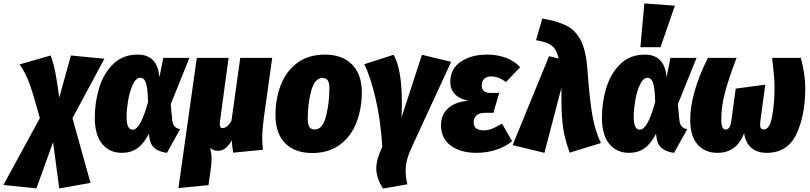

<svg xmlns="http://www.w3.org/2000/svg" viewBox="-113 -871 4719 1118"><path d="M309 -183 414 194 232 226 196 -43 99 226 -93 206 119 -183Q83 -317 59.5 -382Q36 -447 1 -496L182 -548Q200 -497 209 -451Q218 -405 232 -303L300 -548L495 -529Z M815 -420 838 -534H990L881 -264L890 -172Q893 -146 904.5 -134Q916 -122 936 -119L859 19Q811 13 785.5 -10Q760 -33 756 -76L754 -92Q724 -34 686.5 -7.5Q649 19 597 19Q524 19 481.5 -33.5Q439 -86 439 -186Q439 -276 464.5 -359.5Q490 -443 546 -498Q602 -553 688 -553Q748 -553 779.5 -518.5Q811 -484 815 -420ZM624 -193Q624 -152 633 -134Q642 -116 660 -116Q705 -116 749 -277Q747 -357 737 -387.5Q727 -418 704 -418Q679 -418 660.5 -378.5Q642 -339 633 -285.5Q624 -232 624 -193Z M1414 -64Q1414 -35 1418 1L1245 18Q1238 -16 1237 -53Q1217 -21 1198.5 -7Q1180 7 1155 7Q1128 7 1111 -10Q1119 26 1119 55Q1119 82 1113 122L1101 207L926 224L1033 -534H1218L1168 -165Q1167 -159 1167 -150Q1167 -136 1171 -130.5Q1175 -125 1184 -125Q1196 -125 1209.5 -136Q1223 -147 1235 -169L1286 -534H1472L1423 -183Q1414 -114 1414 -64Z M1491 -202Q1491 -295 1521.5 -375Q1552 -455 1617 -504Q1682 -553 1779 -553Q1880 -553 1937 -495.5Q1994 -438 1994 -331Q1993 -237 1962.5 -157.5Q1932 -78 1867 -29Q1802 20 1705 20Q1604 20 1547.5 -37Q1491 -94 1491 -202ZM1805 -357Q1805 -389 1795.5 -403Q1786 -417 1765 -417Q1719 -417 1699 -341.5Q1679 -266 1679 -182Q1679 -147 1688.5 -132Q1698 -117 1719 -117Q1766 -117 1785.5 -194.5Q1805 -272 1805 -357Z M2227 -275Q2227 -218 2225 -187L2344 -552L2514 -511L2292 -30Q2269 18 2259 53Q2249 88 2249 124Q2249 161 2259 202L2117 227Q2078 164 2078 110Q2078 57 2113 -16Q2104 -170 2073.5 -299.5Q2043 -429 2008 -497L2179 -552Q2227 -467 2227 -275Z M2455 -142Q2455 -204 2497.5 -241.5Q2540 -279 2614 -284Q2509 -307 2509 -395Q2509 -469 2569 -511Q2629 -553 2725 -553Q2781 -553 2830.5 -535.5Q2880 -518 2916 -480L2833 -393Q2791 -426 2746 -426Q2721 -426 2706.5 -412Q2692 -398 2692 -375Q2692 -330 2742 -330H2794L2760 -214H2712Q2678 -214 2661.5 -199Q2645 -184 2645 -159Q2645 -112 2703 -112Q2728 -112 2752.5 -121.5Q2777 -131 2810 -151L2869 -49Q2831 -17 2776.5 1Q2722 19 2661 19Q2569 19 2512 -23Q2455 -65 2455 -142Z M3307 -472Q3320 -292 3336 -201Q3352 -110 3386 -38L3204 18Q3184 -38 3174 -82.5Q3164 -127 3159.5 -190Q3155 -253 3156 -359L3057 19L2872 -26L3084 -544L3140 -530Q3131 -567 3117.5 -586.5Q3104 -606 3079.5 -617.5Q3055 -629 3008 -637L3045 -763Q3134 -748 3186.5 -721Q3239 -694 3269 -635.5Q3299 -577 3307 -472Z M3768 -420 3791 -534H3943L3834 -264L3843 -172Q3846 -146 3857.5 -134Q3869 -122 3889 -119L3812 19Q3764 13 3738.5 -10Q3713 -33 3709 -76L3707 -92Q3677 -34 3639.5 -7.5Q3602 19 3550 19Q3477 19 3434.5 -33.5Q3392 -86 3392 -186Q3392 -276 3417.5 -359.5Q3443 -443 3499 -498Q3555 -553 3641 -553Q3701 -553 3732.5 -518.5Q3764 -484 3768 -420ZM3577 -193Q3577 -152 3586 -134Q3595 -116 3613 -116Q3658 -116 3702 -277Q3700 -357 3690 -387.5Q3680 -418 3657 -418Q3632 -418 3613.5 -378.5Q3595 -339 3586 -285.5Q3577 -232 3577 -193ZM3639 -851 3817 -838 3733 -596H3616Z M3906 -172Q3906 -328 4009 -534H4176Q4132 -419 4109.5 -335.5Q4087 -252 4087 -178Q4087 -145 4093 -131Q4099 -117 4112 -117Q4126 -117 4134.5 -130Q4143 -143 4147 -179L4171 -355L4343 -378L4316 -177Q4313 -159 4313 -146Q4313 -131 4317.5 -124Q4322 -117 4334 -117Q4369 -117 4383 -193Q4397 -269 4397 -359Q4397 -403 4392 -451Q4387 -499 4386 -507L4383 -534H4550Q4576 -439 4576 -358Q4576 -200 4524.5 -90.5Q4473 19 4351 19Q4298 19 4263.5 -9Q4229 -37 4220 -95Q4196 -35 4157.5 -8Q4119 19 4065 19Q3991 19 3948.5 -30Q3906 -79 3906 -172Z"/></svg>

Font: Fira Sans Condensed Black
Style: Italic
Weight: 900
Width: 3
Italic angle: -8°
Designer: Carrois Corporate & Edenspiekermann AG
Foundry: Carrois Corporate GbR & Edenspiekermann AG
Version: Version 4.203